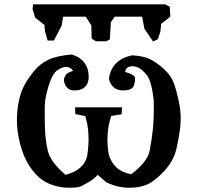

<svg xmlns="http://www.w3.org/2000/svg" viewBox="-20 -778 919 892"><path d="M230.5 -589.8H201.2L188.5 -635.3L186.5 -662.1L143.6 -695.8L131.3 -735.8L133.8 -757.8H748L769 -746.1L771 -700.2L729 -667.5L725.1 -631.8L713.4 -595.7L690.9 -585.4L650.9 -644.5L640.1 -700.7H513.2L495.1 -675.3L490.2 -594.7L473.6 -586.4H425.3L405.8 -598.6L404.3 -660.2L378.4 -700.7H273.4L266.1 -658.7ZM694.3 -312Q684.1 -401.4 662.4 -428.7Q640.6 -456.1 621.1 -464.6Q601.6 -473.1 583.3 -469Q564.9 -464.8 561 -443.8Q603.5 -432.1 606.7 -418.2Q609.9 -404.3 602.3 -381.1Q594.7 -357.9 551.3 -357.9Q502.4 -357.9 486.8 -407.7Q486.3 -410.6 486.8 -417.5Q501 -501 593.3 -521Q647.9 -518.1 679 -502.2Q710 -486.3 743.4 -455.6Q776.9 -424.8 790.5 -383.5Q804.2 -342.3 813.5 -292.5Q822.8 -242.7 817.9 -194.1Q813 -145.5 799.8 -87.6Q786.6 -29.8 742.7 16.8Q698.7 63.5 664.3 78.9Q629.9 94.2 578.6 94.2Q527.3 94.2 474.6 69.3L433.6 34.2Q415.5 54.7 392.1 67.9Q368.7 81.1 355.7 87.6Q342.8 94.2 298.8 94.2Q254.9 94.2 211.9 77.1Q168.9 60.1 134.3 17.6Q99.6 -24.9 81.3 -82.8Q63 -140.6 59.6 -191.7Q56.2 -242.7 64.5 -292.5Q72.8 -342.3 90.1 -376Q107.4 -409.7 136.2 -445.6Q165 -481.4 203.9 -500.2Q242.7 -519 314 -524.9Q394.5 -499 392.1 -414.1Q386.2 -357.9 325.7 -357.9H324.2Q285.2 -357.9 276.4 -405.3Q280.8 -433.1 299.1 -440.7Q317.4 -448.2 319.8 -449.7Q306.6 -466.3 288.8 -467Q271 -467.8 247.3 -452.4Q223.6 -437 206.1 -379.9Q188.5 -322.8 188 -283.9Q187.5 -245.1 188.7 -188Q189.9 -130.9 201.9 -78.4Q213.9 -25.9 284.2 34.2Q373.5 10.7 385.7 -57.1Q400.9 -160.6 376 -238.8L330.1 -248L328.6 -279.3H546.9L545.4 -247.1L496.6 -239.3Q469.7 -158.2 484.4 -64Q505.4 16.1 589.4 31.7Q665.5 -25.9 675.3 -77.6Q685.1 -129.4 690.4 -179.4Q695.8 -229.5 694.3 -312Z"/></svg>

Font: Panteley
Style: Regular
Weight: 500
Designer: Kalashnikov Yuriy
Foundry: Øêîëà ïàâà èìåíè ñâÿòîãî àâíîàïîñòîëüíîãî Âëàäèìèà
Version: Version 1.80 April 12, 2018